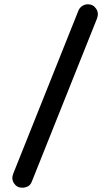

<svg xmlns="http://www.w3.org/2000/svg" viewBox="-20 -802 509 897"><path d="M84 75Q59 75 45.5 54.5Q32 34 42 9L347 -754Q353 -767 365 -774.5Q377 -782 391 -782Q415 -782 429 -761.5Q443 -741 433 -715L128 48Q122 63 109.5 69Q97 75 84 75Z"/></svg>

Font: Comfortaa SemiBold
Style: Regular
Weight: 600
Designer: Johan Aakerlund
Foundry: Johan Aakerlund
Version: Version 3.104; ttfautohint (v1.8.1.43-b0c9)